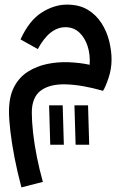

<svg xmlns="http://www.w3.org/2000/svg" viewBox="-20 -420 543 833"><path d="M73 393Q55 326 43 263.5Q31 201 25 149.5Q19 98 19 64Q19 0 41 -42.5Q63 -85 101 -109Q139 -133 185 -142.5Q231 -152 279 -150Q327 -148 369 -139Q372 -183 360 -220Q348 -257 323.5 -279.5Q299 -302 264 -302Q195 -302 144 -207L69 -249Q107 -332 161.5 -366Q216 -400 270 -400Q324 -400 361 -377.5Q398 -355 421 -318.5Q444 -282 454 -240.5Q464 -199 464 -162Q464 -121 451 -82Q438 -43 427 -26Q336 -52 266 -54Q196 -56 157 -27Q118 2 118 69Q118 106 123.5 156Q129 206 140 261Q151 316 166 369ZM308 208 303 37H362L367 208ZM198 208 193 37H252L257 208Z"/></svg>

Font: Noto Sans Arabic Med
Style: Regular
Weight: 500
Designer: Monotype Design Team, Nadine Chahine, Nizar Qandah and Khaled Hosny
Foundry: Monotype Imaging Inc.
Version: Version 2.012; ttfautohint (v1.8.4.7-5d5b)